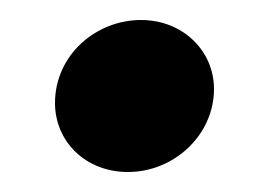

<svg xmlns="http://www.w3.org/2000/svg" viewBox="-20 -391 257 192"><path d="M108 -219C154 -219 194 -256 194 -302C194 -340 163 -371 121 -371C76 -371 35 -336 35 -288C35 -250 65 -219 108 -219Z"/></svg>

Font: Fixel Display 20240404 SemiBold
Style: Italic
Weight: 600
Italic angle: -10°
Designer: AlfaBravo + MacPaw
Foundry: Kyrylo Tkachov, Marchela Mozhyna, Serhii Makarenko, Maria Weinstein, Zakhar Kryvoshyya
Version: Version 1.211;Glyphs 3.2 (3225)